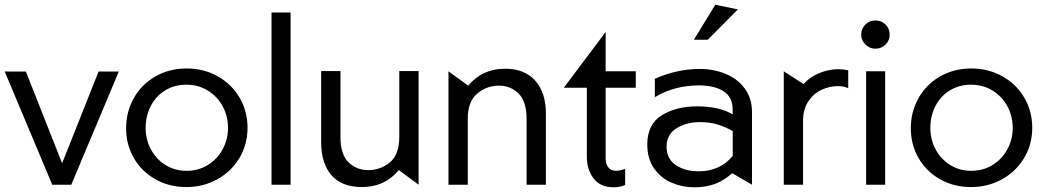

<svg xmlns="http://www.w3.org/2000/svg" viewBox="-24 -785 4442 816"><path d="M481 -481H395L240 -91L86 -481H-4L198 0H279Z M1028 -242Q1028 -312 994.5 -369.5Q961 -427 901.5 -460.5Q842 -494 769 -494Q696 -494 637 -460.5Q578 -427 545 -368.5Q512 -310 512 -240Q512 -170 545 -113Q578 -56 636.5 -23Q695 10 768 10Q840 10 899.5 -23Q959 -56 993.5 -113.5Q1028 -171 1028 -242ZM945 -241Q945 -192 922 -150Q899 -108 859 -83.5Q819 -59 769 -59Q720 -59 680.5 -83Q641 -107 618 -149Q595 -191 595 -242Q595 -292 616.5 -334Q638 -376 677.5 -400.5Q717 -425 768 -425Q819 -425 859.5 -400Q900 -375 922.5 -333Q945 -291 945 -241Z M1211 -732H1130V0H1211Z M1515 10Q1611 10 1671 -62L1755 0V-483H1673V-203Q1673 -128 1633 -95Q1593 -62 1541 -62Q1491 -62 1457 -95.5Q1423 -129 1423 -203V-483H1341V-180Q1341 -91 1384.5 -40.5Q1428 10 1515 10Z M2122 -493Q2026 -493 1966 -421L1882 -482V0H1964V-280Q1964 -354 2004.5 -387.5Q2045 -421 2096 -421Q2146 -421 2180 -387.5Q2214 -354 2214 -280V0H2296V-303Q2296 -391 2251 -442Q2206 -493 2122 -493Z M2584 11Q2612 11 2633 1V-68Q2614 -59 2594 -59Q2572 -59 2561 -74Q2550 -89 2550 -112V-412H2678V-482H2550V-649L2372 -412H2470V-120Q2470 -64 2499 -26.5Q2528 11 2584 11Z M2945 -57Q2887 -57 2848 -83.5Q2809 -110 2809 -161Q2809 -214 2851.5 -240Q2894 -266 2950 -266Q2994 -266 3027 -255.5Q3060 -245 3090 -228V-122Q3036 -57 2945 -57ZM2949 -492Q2854 -492 2759 -450V-372Q2842 -422 2946 -422Q3013 -422 3051.5 -397Q3090 -372 3090 -318V-299Q3032 -333 2938 -333Q2850 -333 2788.5 -295Q2727 -257 2727 -171Q2727 -110 2756 -69Q2785 -28 2830.5 -8.5Q2876 11 2927 11Q2977 11 3015 -3.5Q3053 -18 3088 -49L3172 0V-308Q3172 -367 3141.5 -408.5Q3111 -450 3060 -471Q3009 -492 2949 -492ZM2925 -616H2984L3112 -745L3016 -765Z M3539 -491Q3499 -491 3458.5 -474.5Q3418 -458 3391 -428L3307 -482V0H3389V-271Q3389 -321 3411.5 -354.5Q3434 -388 3468 -403.5Q3502 -419 3537 -419Q3564 -419 3581 -410V-486Q3559 -491 3539 -491Z M3738 -482H3657V0H3738ZM3636 -637Q3636 -614 3654 -596Q3672 -578 3696 -578Q3722 -578 3739.5 -595.5Q3757 -613 3757 -637Q3757 -664 3739.5 -681Q3722 -698 3696 -698Q3671 -698 3653.5 -680.5Q3636 -663 3636 -637Z M4363 -242Q4363 -312 4329.5 -369.5Q4296 -427 4236.5 -460.5Q4177 -494 4104 -494Q4031 -494 3972 -460.5Q3913 -427 3880 -368.5Q3847 -310 3847 -240Q3847 -170 3880 -113Q3913 -56 3971.5 -23Q4030 10 4103 10Q4175 10 4234.5 -23Q4294 -56 4328.5 -113.5Q4363 -171 4363 -242ZM4280 -241Q4280 -192 4257 -150Q4234 -108 4194 -83.5Q4154 -59 4104 -59Q4055 -59 4015.5 -83Q3976 -107 3953 -149Q3930 -191 3930 -242Q3930 -292 3951.5 -334Q3973 -376 4012.5 -400.5Q4052 -425 4103 -425Q4154 -425 4194.5 -400Q4235 -375 4257.5 -333Q4280 -291 4280 -241Z"/></svg>

Font: Geom Light
Style: Regular
Weight: 300
Version: Version 1.102